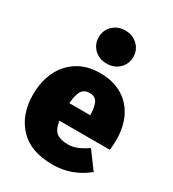

<svg xmlns="http://www.w3.org/2000/svg" viewBox="-202 -939 962 1068"><g transform="rotate(30 278.5 -404.5)"><path d="M541 -211H217Q225 -157 250.5 -138.5Q276 -120 324 -120Q352 -120 381 -131.5Q410 -143 445 -167L525 -59Q428 20 305 20Q163 20 90 -58.5Q17 -137 17 -266Q17 -346 47.5 -411.5Q78 -477 138 -515.5Q198 -554 283 -554Q362 -554 421 -521Q480 -488 512.5 -425Q545 -362 545 -274Q545 -249 541 -211ZM350 -330Q349 -377 335.5 -403Q322 -429 287 -429Q254 -429 237.5 -406Q221 -383 216 -323H350ZM396 -723Q396 -678 364.5 -647.5Q333 -617 285 -617Q237 -617 205.5 -647.5Q174 -678 174 -723Q174 -768 205.5 -798.5Q237 -829 285 -829Q333 -829 364.5 -798.5Q396 -768 396 -723Z"/></g></svg>

Font: Fira Sans Black
Style: Regular
Weight: 900
Designer: Carrois Corporate & Edenspiekermann AG
Foundry: Carrois Corporate GbR & Edenspiekermann AG
Version: Version 4.203